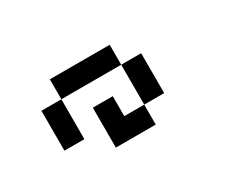

<svg xmlns="http://www.w3.org/2000/svg" viewBox="-56 -1011 613 521"><g transform="rotate(-30 250.0 -750.0)"><path d="M187.5 -750Q187.5 -750 187.5 -625H312.5V-687.5H250V-750ZM312.5 -687.5H375Q375 -687.5 375 -812.5H312.5Q312.5 -812.5 312.5 -687.5ZM62.5 -812.5Q62.5 -812.5 62.5 -687.5H125Q125 -687.5 125 -812.5ZM125 -812.5H312.5V-875H125Z"/></g></svg>

Font: Unifont
Style: Regular
Weight: 500
Version: Version 15.1.04